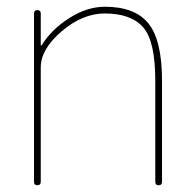

<svg xmlns="http://www.w3.org/2000/svg" viewBox="-20 -550 577 570"><path d="M81 -10V-510Q81 -520 91 -520Q101 -520 101 -510V-416Q101 -415 102 -415Q104 -415 104 -416Q133 -463 186 -496.5Q239 -530 291 -530Q381 -530 421 -480Q461 -430 461 -310V-10Q461 0 451 0Q441 0 441 -10V-310Q441 -428 405 -469Q369 -510 291 -510Q225 -510 163 -457Q101 -404 101 -350V-10Q101 0 91 0Q81 0 81 -10Z"/></svg>

Font: Rounded Mplus 1c Thin
Style: Regular
Weight: 250
Version: Version 1.059.20150529